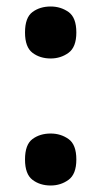

<svg xmlns="http://www.w3.org/2000/svg" viewBox="-20 -563 313 591"><path d="M136 -383Q103 -383 80 -400.5Q57 -418 57 -463Q57 -509 80 -526Q103 -543 136 -543Q167 -543 191 -526Q215 -509 215 -463Q215 -418 191 -400.5Q167 -383 136 -383ZM136 8Q103 8 80 -9.5Q57 -27 57 -72Q57 -118 80 -135Q103 -152 136 -152Q167 -152 191 -135Q215 -118 215 -72Q215 -27 191 -9.5Q167 8 136 8Z"/></svg>

Font: Noto Serif Lao Condensed ExtraBold
Style: Regular
Weight: 800
Width: 3
Designer: Monotype Design Team
Foundry: Monotype Imaging Inc.
Version: Version 2.003; ttfautohint (v1.8.4.7-5d5b)